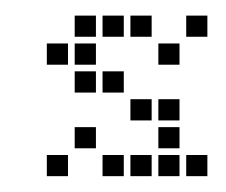

<svg xmlns="http://www.w3.org/2000/svg" viewBox="-20 -230 290 246"><path d="M182.9 -67.1V-40H210V-67.1ZM147.1 -31.4V-4.3H174.3V-31.4ZM111.4 -31.4V-4.3H138.6V-31.4ZM75.7 -67.1V-40H102.9V-67.1ZM182.9 -31.4V-4.3H210V-31.4ZM218.6 -31.4V-4.3H245.7V-31.4ZM75.7 -138.6V-111.4H102.9V-138.6ZM111.4 -210V-182.9H138.6V-210ZM147.1 -210V-182.9H174.3V-210ZM182.9 -174.3V-147.1H210V-174.3ZM182.9 -102.9V-75.7H210V-102.9ZM147.1 -102.9V-75.7H174.3V-102.9ZM218.6 -210V-182.9H245.7V-210ZM75.7 -210V-182.9H102.9V-210ZM75.7 -174.3V-147.1H102.9V-174.3ZM40 -31.4V-4.3H67.1V-31.4ZM40 -174.3V-147.1H67.1V-174.3ZM111.4 -138.6V-111.4H138.6V-138.6Z"/></svg>

Font: Gossip Low Square
Style: Regular
Weight: 400
Width: 3
Designer: Deborah Khodanovich
Version: Version 1.001;Glyphs 3.3.1 (3343)